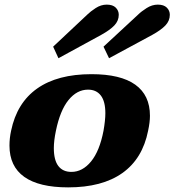

<svg xmlns="http://www.w3.org/2000/svg" viewBox="-20 -801 755 831"><path d="M210 -599 358 -738Q371 -751 394 -766Q417 -781 442 -781Q468 -781 481 -768Q494 -755 494 -737Q494 -711 475 -691Q456 -671 418 -650L233 -549ZM428 -599 578 -738Q591 -751 614.5 -766Q638 -781 663 -781Q689 -781 702 -768Q715 -755 715 -737Q715 -711 696 -691Q677 -671 639 -650L452 -549ZM21 -171Q21 -203 28 -235Q53 -356 141 -418Q229 -480 376 -480Q502 -480 565.5 -434.5Q629 -389 629 -300Q629 -272 621 -235Q597 -114 509.5 -52Q422 10 275 10Q149 10 85 -35.5Q21 -81 21 -171ZM428 -235Q436 -281 436 -311Q436 -362 416.5 -387.5Q397 -413 361 -413Q313 -413 276.5 -368Q240 -323 222 -235Q213 -192 213 -160Q213 -108 232.5 -82.5Q252 -57 289 -57Q337 -57 374 -102Q411 -147 428 -235Z"/></svg>

Font: Taviraj Black
Style: Italic
Weight: 900
Italic angle: -12°
Designer: Katatrad Team
Foundry: CadsonDemak
Version: Version 1.001